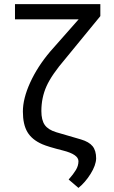

<svg xmlns="http://www.w3.org/2000/svg" viewBox="-20 -731 558 938"><path d="M470.2 -710.9V-652.3L299.3 -443.8Q231.9 -365.2 207 -309.3Q182.1 -253.4 182.1 -188.5Q182.1 -144.5 198.5 -120.8Q214.8 -97.2 254.9 -85L375.5 -49.8Q415 -38.1 432.4 -16.6Q449.7 4.9 449.7 43Q448.7 76.7 422.4 118.7Q396 160.6 363.3 187L315.4 146Q338.4 120.1 350.8 99.4Q363.3 78.6 363.3 56.6Q363.3 23.4 288.1 4.4Q212.9 -14.6 186.5 -26.4Q136.2 -48.3 114 -85.7Q91.8 -123 91.8 -186Q91.8 -249.5 127.4 -327.6Q163.1 -405.8 225.1 -479L364.3 -636.7H53.2V-710.9Z"/></svg>

Font: SteelSelectRoboto
Style: Roboto-Regular
Weight: 400
Designer: Google
Version: Version 2.137; 2017